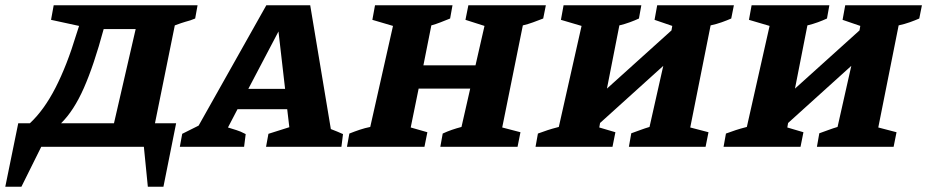

<svg xmlns="http://www.w3.org/2000/svg" viewBox="-90 -555 3506 726"><path d="M-70 151 -21 -89H23Q76 -138 119.5 -222.5Q163 -307 199 -426L209 -457L103 -480L113 -535H657L648 -485Q636 -480 629.5 -478Q623 -476 610.5 -472.5Q598 -469 571 -459L496 -89H576L528 151H469L454 0H66L-9 151ZM302 -445Q265 -308 227 -222Q189 -136 141 -89H341L423 -445Z M1161 -67Q1174 -62 1185 -57.5Q1196 -53 1207 -48L1201 0H916L925 -49L1004 -74L996 -142H808L772 -73Q790 -67 804 -63Q818 -59 839 -48L833 0H590L599 -49L661 -80L917 -535H1083ZM849 -219H988L963 -436Z M1222 0 1231 -50Q1251 -58 1270.5 -64.5Q1290 -71 1310 -75L1396 -457L1318 -480L1328 -535H1621L1612 -485Q1592 -477 1575.5 -470.5Q1559 -464 1541 -459L1511 -308H1708L1742 -457L1670 -480L1681 -535H1974L1964 -485Q1943 -477 1925.5 -470.5Q1908 -464 1887 -459L1809 -73L1878 -55L1867 0H1575L1584 -50Q1601 -58 1618.5 -64Q1636 -70 1655 -75L1688 -220H1493L1463 -73L1526 -55L1515 0Z M1935 0 1944 -50Q1966 -58 1981 -63Q1996 -68 2023 -75L2109 -457L2031 -480L2041 -535H2335L2326 -485Q2311 -478 2292 -471Q2273 -464 2252 -459L2205 -220L2449 -440L2452 -457L2385 -480L2395 -535H2685L2675 -485Q2659 -478 2639.5 -471Q2620 -464 2597 -459L2520 -73L2589 -55L2578 0H2288L2297 -51Q2314 -57 2331.5 -63.5Q2349 -70 2366 -75L2418 -306L2179 -90L2176 -73L2237 -55L2226 0Z M2646 0 2655 -50Q2677 -58 2692 -63Q2707 -68 2734 -75L2820 -457L2742 -480L2752 -535H3046L3037 -485Q3022 -478 3003 -471Q2984 -464 2963 -459L2916 -220L3160 -440L3163 -457L3096 -480L3106 -535H3396L3386 -485Q3370 -478 3350.5 -471Q3331 -464 3308 -459L3231 -73L3300 -55L3289 0H2999L3008 -51Q3025 -57 3042.5 -63.5Q3060 -70 3077 -75L3129 -306L2890 -90L2887 -73L2948 -55L2937 0Z"/></svg>

Font: Piazzolla SC
Style: Bold Italic
Weight: 700
Italic angle: -11.3°
Designer: Juan Pablo del Peral
Foundry: Huerta Tipografica
Version: Version 1.330